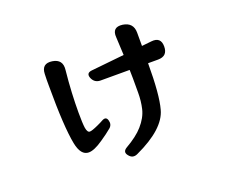

<svg xmlns="http://www.w3.org/2000/svg" viewBox="-115 -810 1229 1048"><g transform="rotate(-20 500.0 -285.5)"><path d="M468 46Q448 22 475 5Q543 -34 577 -73Q616 -117 627 -164Q637 -207 637 -255V-338L636 -388H467Q433 -388 419 -420Q406 -452 440 -456L633 -476Q631 -502 630.5 -528Q630 -554 628 -580Q623 -641 684 -633Q744 -624 744 -565V-488L801 -494Q857 -500 857 -444Q857 -388 801 -388H743Q743 -205 721 -126Q694 -23 518 58Q488 72 468 46ZM273 -41Q227 -41 212 -117Q202 -168 197 -252Q192 -336 192 -457Q192 -475 192 -492Q192 -509 193 -526Q195 -586 255 -577Q314 -568 307 -508Q300 -440 297 -379.5Q294 -319 294 -265Q294 -234 295 -211.5Q296 -189 298 -175Q303 -146 317 -146Q330 -146 367 -163Q387 -172 403 -181Q427 -193 434 -169Q442 -143 423 -126Q409 -114 392.5 -102Q376 -90 357 -77Q305 -41 273 -41Z"/></g></svg>

Font: MaokenZhuyuanTi
Style: Regular
Weight: 400
Designer: Fontworks Inc & LongZhuTi team: ZERO子、时光羊、荆南、频凡、刘鹏、Little White Dog、帆影Magmeta、奈白不弍、白日月球、ChaoTawei、雨三（排名不分先后）
Version: Version 1.000; 20230222